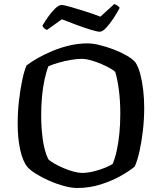

<svg xmlns="http://www.w3.org/2000/svg" viewBox="-20 -936 806 956"><path d="M365 0Q334 0 296.5 -10.5Q259 -21 223 -37Q187 -53 158.5 -71Q130 -89 117 -104Q93 -133 80.5 -190.5Q68 -248 68 -319Q68 -378 74.5 -435Q81 -492 91 -538.5Q101 -585 112 -610Q135 -628 168.5 -647Q202 -666 243 -683Q284 -700 328 -710Q372 -720 416 -720Q442 -720 476.5 -711.5Q511 -703 546.5 -689.5Q582 -676 610.5 -659.5Q639 -643 654 -626Q669 -603 678.5 -567Q688 -531 693 -488Q698 -445 698 -399Q698 -342 691.5 -285.5Q685 -229 674.5 -182.5Q664 -136 651 -107Q628 -87 583.5 -61.5Q539 -36 482.5 -18Q426 0 365 0ZM388 -75Q415 -75 446 -82.5Q477 -90 503.5 -101Q530 -112 541 -120Q553 -148 561.5 -187Q570 -226 574.5 -272.5Q579 -319 579 -369Q579 -433 572 -487Q565 -541 554 -577Q549 -584 530 -595Q511 -606 485.5 -617Q460 -628 433.5 -635.5Q407 -643 387 -643Q363 -643 331.5 -637.5Q300 -632 270.5 -623.5Q241 -615 221 -606Q210 -578 201.5 -538.5Q193 -499 189 -453.5Q185 -408 185 -361Q185 -300 193 -242Q201 -184 220 -144Q229 -134 250 -122Q271 -110 296.5 -99Q322 -88 347 -81.5Q372 -75 388 -75ZM477 -778Q464 -778 431.5 -788Q399 -798 360 -812.5Q321 -827 288 -840L214 -787Q208 -789 201.5 -794Q195 -799 191 -808Q204 -830 221 -854Q238 -878 255.5 -894.5Q273 -911 286 -911Q299 -911 332 -901.5Q365 -892 405.5 -879Q446 -866 480 -853L549 -916Q559 -912 566 -907Q573 -902 576 -897Q563 -872 544.5 -844Q526 -816 508 -797Q490 -778 477 -778Z"/></svg>

Font: Texturina Medium 12pt Medium
Style: Regular
Weight: 500
Version: Version 1.002